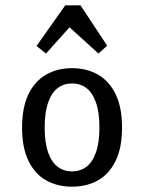

<svg xmlns="http://www.w3.org/2000/svg" viewBox="-20 -679 533 710"><path d="M61.6 -207.4Q61.6 -282.1 85.5 -331Q109.4 -379.8 151 -403.3Q192.5 -426.9 246.4 -426.9Q300.4 -426.9 341.9 -403.3Q383.5 -379.8 407.4 -331Q431.3 -282.1 431.3 -207.4Q431.3 -132.6 407.4 -83.8Q383.5 -34.9 341.9 -11.8Q300.4 11.3 246.4 11.3Q192.5 11.3 151 -11.8Q109.4 -34.9 85.5 -83.8Q61.6 -132.6 61.6 -207.4ZM347.7 -207.4Q347.7 -263.3 334.8 -300Q322 -336.6 299.4 -353.5Q276.8 -370.4 246.4 -370.4Q216.1 -370.4 193.5 -353.5Q170.9 -336.6 158 -300Q145.2 -263.3 145.2 -207.4Q145.2 -151.7 158 -115.4Q170.9 -79.1 193.5 -62.1Q216.1 -45.2 246.4 -45.2Q276.8 -45.2 299.4 -62.1Q322 -79.1 334.8 -115.4Q347.7 -151.7 347.7 -207.4ZM115.1 -509 221.2 -659.2H277.7L376.3 -510.1L344 -481L212.9 -600.1L267.7 -612.3L150.1 -481Z"/></svg>

Font: Playfair Micro SmCond SmLight
Style: Regular
Weight: 360
Width: 4
Designer: Claus Eggers Sørensen
Foundry: Claus Eggers Sørensen
Version: Version 2.100;Glyphs 3.2 (3219)